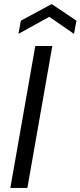

<svg xmlns="http://www.w3.org/2000/svg" viewBox="-20 -927 397 947"><path d="M31 0 154 -700H238L115 0ZM71 -760 83 -825 235 -907 357 -825 345 -760 223 -844Z"/></svg>

Font: DM Sans 24pt
Style: Italic
Weight: 400
Italic angle: -10°
Designer: Colophon Foundry, Jonny Pinhorn
Foundry: Colophon Foundry
Version: Version 4.004;gftools[0.9.30]